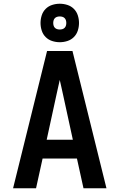

<svg xmlns="http://www.w3.org/2000/svg" viewBox="-20 -1008 640 1028"><path d="M50 0 232 -735H368L550 0H427L392 -159H208L173 0ZM370 -260 320 -490Q315 -513 310 -535.5Q305 -558 300 -580Q295 -558 290 -535.5Q285 -513 280 -490L230 -260ZM300 -782Q279 -782 259 -788.5Q239 -795 224.5 -809.5Q210 -824 203.5 -844Q197 -864 197 -885Q197 -906 203.5 -926Q210 -946 224.5 -960.5Q239 -975 259 -981.5Q279 -988 300 -988Q321 -988 341 -981.5Q361 -975 375.5 -960.5Q390 -946 396.5 -926Q403 -906 403 -885Q403 -864 396.5 -844Q390 -824 375.5 -809.5Q361 -795 341 -788.5Q321 -782 300 -782ZM300 -850Q307 -850 314 -852Q321 -854 326 -859Q331 -864 333 -871Q335 -878 335 -885Q335 -892 333 -899Q331 -906 326 -911Q321 -916 314 -918Q307 -920 300 -920Q293 -920 286 -918Q279 -916 274 -911Q269 -906 267 -899Q265 -892 265 -885Q265 -878 267 -871Q269 -864 274 -859Q279 -854 286 -852Q293 -850 300 -850Z"/></svg>

Font: Iosevka Extended
Style: Bold
Weight: 700
Width: 7
Monospace: yes
Designer: Belleve Invis
Foundry: Belleve Invis
Version: Version 32.5.0; ttfautohint (v1.8.4)